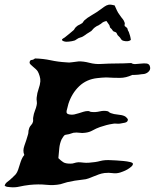

<svg xmlns="http://www.w3.org/2000/svg" viewBox="-55 -776 662 820"><path d="M509.8 -456.1Q483.4 -443.4 457 -443.4Q430.7 -443.4 398.4 -445.3Q389.6 -445.3 379.4 -444.3Q369.1 -443.4 360.4 -442.4Q314.5 -437.5 283.2 -407.7Q252 -377.9 237.3 -333Q232.4 -316.4 229.5 -302.7Q226.6 -289.1 242.2 -287.1Q252 -285.2 261.7 -287.1Q271.5 -289.1 281.7 -292.5Q292 -295.9 301.8 -298.8Q311.5 -301.8 321.3 -301.8Q325.2 -301.8 328.6 -299.8Q332 -297.9 335.9 -297.9Q352.5 -295.9 371.1 -300.3Q389.6 -304.7 405.3 -300.8Q408.2 -299.8 410.6 -297.4Q413.1 -294.9 418 -293Q430.7 -288.1 448.2 -286.6Q465.8 -285.2 476.6 -280.3Q481.4 -278.3 486.3 -272.9Q491.2 -267.6 491.2 -265.6Q491.2 -254.9 478.5 -252Q465.8 -249 457 -248Q449.2 -247.1 441.4 -248Q433.6 -249 425.8 -247.1Q412.1 -245.1 399.4 -241.7Q386.7 -238.3 372.1 -233.4Q355.5 -227.5 340.8 -219.2Q326.2 -210.9 308.6 -209Q295.9 -207 284.2 -209Q272.5 -210.9 258.8 -209Q253.9 -208 249.5 -206.1Q245.1 -204.1 240.2 -203.1Q231.4 -201.2 227.1 -200.7Q222.7 -200.2 220.2 -198.2Q217.8 -196.3 215.3 -192.4Q212.9 -188.5 208 -180.7Q200.2 -163.1 198.2 -143.1Q196.3 -123 194.3 -100.6Q205.1 -89.8 214.8 -83.5Q224.6 -77.1 245.1 -77.1Q255.9 -77.1 262.2 -79.6Q268.6 -82 279.3 -83Q290 -83 300.8 -81.5Q311.5 -80.1 325.2 -81.1Q353.5 -83 373 -88.4Q392.6 -93.8 420.9 -91.8Q426.8 -91.8 441.9 -90.8Q457 -89.8 472.7 -88.4Q488.3 -86.9 500.5 -84Q512.7 -81.1 512.7 -76.2Q512.7 -70.3 505.4 -64Q498 -57.6 488.8 -52.2Q479.5 -46.9 470.2 -43.5Q460.9 -40 458 -39.1Q441.4 -34.2 425.8 -36.6Q410.2 -39.1 391.6 -37.1Q377.9 -35.2 367.2 -31.2Q356.4 -27.3 345.7 -22.9Q335 -18.6 323.7 -14.2Q312.5 -9.8 297.9 -8.8Q278.3 -6.8 264.6 -4.4Q251 -2 232.4 2Q224.6 3.9 217.8 6.3Q210.9 8.8 203.1 10.7Q174.8 16.6 142.1 13.2Q109.4 9.8 71.3 13.7Q46.9 16.6 27.8 21Q8.8 25.4 -10.7 23.4Q-17.6 22.5 -23.9 22Q-30.3 21.5 -35.2 16.6Q-33.2 8.8 -26.4 2.9Q-19.5 -2.9 -12.7 -7.8Q-5.9 -13.7 0.5 -20Q6.8 -26.4 12.7 -32.2Q18.6 -40 22.5 -51.3Q26.4 -62.5 29.8 -74.2Q33.2 -85.9 37.6 -96.2Q42 -106.4 48.8 -114.3Q41 -131.8 49.3 -154.3Q57.6 -176.8 64.5 -201.2Q66.4 -207 66.4 -212.9Q66.4 -218.8 68.4 -223.6Q70.3 -233.4 77.1 -240.7Q84 -248 85.9 -255.9Q86.9 -260.7 86.4 -265.6Q85.9 -270.5 86.9 -275.4Q88.9 -290 94.2 -303.2Q99.6 -316.4 101.6 -327.1Q103.5 -335 102.1 -343.3Q100.6 -351.6 101.6 -359.4Q103.5 -378.9 109.9 -396.5Q116.2 -414.1 117.2 -427.7Q118.2 -438.5 114.3 -451.2Q110.4 -463.9 106.4 -470.7Q103.5 -475.6 97.7 -481Q91.8 -486.3 85.9 -491.2Q80.1 -496.1 75.7 -500.5Q71.3 -504.9 71.3 -508.8Q72.3 -519.5 80.1 -520Q87.9 -520.5 94.7 -526.4Q129.9 -525.4 161.6 -518.6Q193.4 -511.7 227.5 -509.8Q240.2 -507.8 253.9 -510.3Q267.6 -512.7 280.3 -513.7Q300.8 -514.6 326.7 -507.8Q352.5 -501 377.9 -502.9Q412.1 -504.9 442.4 -504.9Q472.7 -504.9 505.9 -506.8Q511.7 -502 523.4 -502.4Q535.2 -502.9 547.4 -504.4Q559.6 -505.9 569.8 -504.9Q580.1 -503.9 584 -496.1Q589.8 -482.4 582 -472.7Q574.2 -462.9 560.5 -460Q556.6 -460 549.8 -459Q543 -458 535.2 -457Q527.3 -456.1 520 -456.1Q512.7 -456.1 509.8 -456.1ZM434.6 -752.9Q439.5 -742.2 444.3 -731.4Q449.2 -720.7 457 -710.9Q461.9 -703.1 468.3 -695.8Q474.6 -688.5 477.5 -678.7Q478.5 -675.8 477.5 -672.4Q476.6 -668.9 477.5 -665Q479.5 -663.1 482.9 -660.6Q486.3 -658.2 488.3 -656.2Q490.2 -648.4 491.7 -645.5Q493.2 -642.6 495.1 -639.6Q498 -631.8 500.5 -623Q502.9 -614.3 503.9 -605.5Q495.1 -598.6 481.4 -600.1Q467.8 -601.6 463.9 -606.4Q461.9 -608.4 460.4 -611.3Q459 -614.3 457 -616.2L447.3 -626Q445.3 -628.9 444.3 -631.8Q443.4 -634.8 441.4 -636.7Q439.5 -638.7 434.6 -640.1Q429.7 -641.6 427.7 -643.6Q421.9 -652.3 419.9 -653.8Q418 -655.3 416 -657.2Q414.1 -660.2 413.6 -663.6Q413.1 -667 411.1 -669.9Q406.2 -677.7 405.3 -678.2Q404.3 -678.7 399.4 -686.5Q392.6 -684.6 388.7 -683.1Q384.8 -681.6 381.8 -679.2Q378.9 -676.8 376 -674.3Q373 -671.9 367.2 -668.9Q365.2 -667 361.8 -666Q358.4 -665 356.4 -663.1Q349.6 -659.2 344.7 -654.3Q339.8 -649.4 335 -643.6Q328.1 -638.7 321.8 -635.3Q315.4 -631.8 309.6 -627Q297.9 -618.2 289.1 -616.2Q280.3 -614.3 269.5 -606.4Q265.6 -602.5 252 -600.1Q238.3 -597.7 228.5 -597.7Q222.7 -597.7 216.3 -600.1Q210 -602.5 210 -605.5Q209 -608.4 213.9 -611.3Q218.8 -614.3 221.7 -616.2Q232.4 -624 241.7 -632.3Q251 -640.6 260.7 -648.4Q265.6 -657.2 269 -660.2Q272.5 -663.1 277.3 -667Q281.2 -668.9 287.1 -671.9Q293 -674.8 296.9 -677.7Q298.8 -679.7 300.3 -682.6Q301.8 -685.5 304.7 -688.5Q317.4 -700.2 337.9 -711.9Q358.4 -723.6 374 -735.4Q380.9 -740.2 390.1 -747.1Q399.4 -753.9 409.2 -755.9Q417 -756.8 422.9 -755.4Q428.7 -753.9 434.6 -752.9Z"/></svg>

Font: Trade Winds
Style: Regular
Weight: 400
Designer: Squid
Foundry: Font Diner, Inc DBA Sideshow
Version: Version 1.000